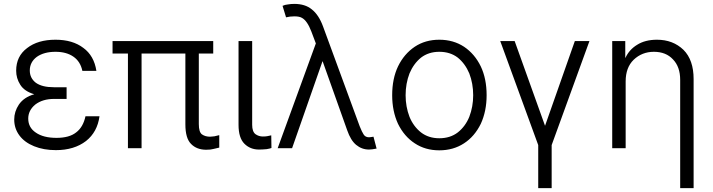

<svg xmlns="http://www.w3.org/2000/svg" viewBox="-20 -759 3663 986"><path d="M161 -222Q125 -192 125 -150Q125 -104 164 -78Q203 -51 270 -51Q336 -51 371 -79Q407 -106 419 -162H491Q480 -81 422 -35Q361 12 267 12Q204 12 155 -8Q106 -28 80 -63Q53 -99 53 -145Q53 -186 77 -222Q103 -260 156 -275Q105 -290 84 -324Q63 -357 63 -396Q63 -470 119 -512Q174 -555 265 -555Q353 -555 408 -513Q463 -473 475 -395H403Q393 -443 357 -468Q321 -493 265 -493Q206 -493 169 -467Q133 -440 133 -397Q133 -358 164 -334Q196 -311 257 -311H322V-287V-251H257Q199 -251 161 -222Z M1001 -484V-122Q1001 -81 1017 -69Q1034 -57 1059 -57Q1067 -57 1081 -59L1106 -65V-1Q1096 2 1076 6Q1063 10 1039 10Q990 10 961 -20Q932 -49 932 -120V-484H707V2H637V-484H558V-548H1075V-484Z M1292 -70Q1309 -58 1330 -58Q1346 -58 1354 -60L1373 -64L1374 1Q1367 4 1349 7Q1327 9 1310 9Q1265 9 1235 -21Q1205 -51 1205 -118V-548H1275V-118Q1275 -83 1292 -70Z M1809 -15Q1781 -38 1763 -90L1637 -444H1636L1480 2H1406L1602 -536L1579 -597Q1558 -652 1531 -667Q1518 -675 1492 -675Q1469 -675 1449 -670L1431 -729Q1444 -735 1457 -736Q1474 -739 1491 -739Q1547 -739 1581 -711Q1617 -683 1639 -623L1827 -111Q1839 -81 1847 -69Q1856 -54 1875 -54L1885 -55L1898 -57L1914 4Q1889 9 1875 9Q1838 9 1809 -15Z M2110 -23Q2056 -58 2024 -123Q1994 -188 1994 -270Q1994 -355 2024 -418Q2055 -482 2110 -519Q2164 -555 2236 -555Q2308 -555 2363 -519Q2418 -482 2449 -418Q2479 -355 2479 -270Q2479 -188 2449 -123Q2417 -58 2363 -23Q2308 13 2236 13Q2164 13 2110 -23ZM2331 -79Q2370 -110 2390 -159Q2410 -211 2410 -270Q2410 -330 2390 -382Q2369 -432 2331 -463Q2292 -493 2236 -493Q2181 -493 2142 -463Q2104 -432 2083 -382Q2063 -330 2063 -270Q2063 -211 2083 -159Q2103 -110 2142 -79Q2181 -49 2236 -49Q2292 -49 2331 -79Z M2779 -113 2932 -548H3007L2813 -14V207H2744V-14L2549 -548H2623Z M3124 2V-548H3191V-462H3192Q3211 -504 3252 -529Q3293 -555 3354 -555Q3436 -555 3490 -503Q3542 -451 3542 -353V207H3473V-349Q3473 -416 3436 -454Q3400 -493 3338 -493Q3277 -493 3234 -452Q3193 -412 3193 -341V2Z"/></svg>

Font: Sinter Normal
Style: Regular
Weight: 350
Foundry: Adobe & rsms
Version: Version 1.000